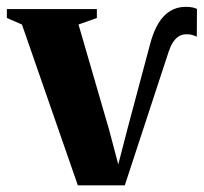

<svg xmlns="http://www.w3.org/2000/svg" viewBox="-38 -539 594 560"><path d="M189 1.5 26 -467.5 -18 -486.5V-512.5H244.5V-486.5L191 -467.5L279.5 -163L307 -59.5L334 -164L399 -407.5Q409 -446.5 424 -471Q439 -495.5 458.8 -507.2Q478.5 -519 503 -519Q517 -519 524.2 -517.2Q531.5 -515.5 536.5 -513L536 -432Q531 -434.5 522.8 -437Q514.5 -439.5 505.5 -439Q492 -439 482.2 -432.2Q472.5 -425.5 465.5 -414Q458.5 -402.5 453.5 -387L326 1.5Z"/></svg>

Font: Merriweather 120pt
Style: Bold
Weight: 700
Designer: Eben Sorkin
Foundry: Eben Sorkin
Version: Version 2.100